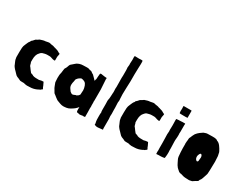

<svg xmlns="http://www.w3.org/2000/svg" viewBox="-66 -1111 2104 1632"><g transform="rotate(30 986.0 -294.5)"><path d="M224 -270Q212 -268 202 -264Q192 -260 183 -249Q169 -235 163.5 -217Q158 -199 158 -176V-151Q163 -141 165 -129Q167 -117 177 -108Q182 -99 190 -90Q198 -81 206 -70Q211 -67 219 -65.5Q227 -64 232 -59Q245 -54 262 -53.5Q279 -53 293 -53Q300 -54 307 -56.5Q314 -59 329 -59Q330 -60 332 -60Q336 -60 343 -42Q346 -37 349 -29.5Q352 -22 354 -16Q356 -12 358.5 -8.5Q361 -5 361 1Q359 2 356 4.5Q353 7 349 9Q347 14 340 15.5Q333 17 329 21Q293 39 256 39Q247 39 241.5 39.5Q236 40 233 40Q230 40 226.5 40Q223 40 219 39Q212 39 195 34H187H186H185H184H182H177Q163 34 159 33Q154 32 149.5 29Q145 26 140 24Q139 24 138 23H136Q135 22 134 22Q133 22 132 21Q131 20 130 20Q129 20 128 19H126Q125 18 124 18Q123 17 122 17Q121 16 120 16Q109 11 100.5 0.5Q92 -10 82 -19Q73 -27 62.5 -40.5Q52 -54 50 -63Q46 -74 39.5 -87Q33 -100 32 -114Q30 -122 30 -124V-125V-128V-129V-130V-131V-132V-176Q30 -199 31.5 -217.5Q33 -236 42 -254Q47 -264 51.5 -276Q56 -288 66 -298Q66 -303 70 -307.5Q74 -312 79 -315L96 -334Q107 -339 113 -343.5Q119 -348 127 -353Q141 -358 154 -361.5Q167 -365 177 -365Q193 -368 200 -369.5Q207 -371 210 -371Q220 -371 231 -367Q240 -366 249.5 -364.5Q259 -363 267 -359Q269 -358 272 -358H273Q279 -357 289 -353Q299 -351 308.5 -346Q318 -341 326 -336L333 -334Q334 -334 334 -331Q334 -329 333.5 -324Q333 -319 331 -311Q329 -305 329 -301V-294V-293V-292V-291V-290V-289V-288V-287V-267Q329 -265 326 -262Q325 -261 324 -261Q319 -261 315 -262.5Q311 -264 306 -264Q299 -266 289 -269.5Q279 -273 272 -273H271H259H258H257H255H253H252H251H250H249H248Q236 -273 224 -270Z M680 2Q670 9 663.5 13.5Q657 18 648 23Q633 32 615.5 35Q598 38 583 38Q568 38 551.5 32Q535 26 522 21Q518 20 514.5 17.5Q511 15 508 13Q502 8 494.5 3Q487 -2 482 -7Q479 -9 476.5 -11.5Q474 -14 470 -16Q465 -19 461 -26Q456 -37 448.5 -47.5Q441 -58 436 -72Q433 -83 428 -93Q423 -103 423 -112Q423 -117 422 -129Q421 -141 421 -146Q421 -155 421.5 -160Q422 -165 422 -175Q422 -180 423.5 -185.5Q425 -191 427 -200Q429 -211 430 -223.5Q431 -236 433 -244Q440 -257 442.5 -260Q445 -263 447 -271Q449 -277 452.5 -286.5Q456 -296 463 -301Q466 -303 472 -308.5Q478 -314 484.5 -319.5Q491 -325 496.5 -329.5Q502 -334 503 -334L521 -342Q538 -348 558 -348L589 -349H590H591H594H595H596H597H598H599H600Q608 -349 609 -348Q614 -348 619 -345Q624 -342 629 -342Q642 -342 654 -330Q663 -326 670 -321V-320L672 -318L674 -316L676 -314L678 -312L680 -310L682 -308L684 -306L686 -304L688 -302L689 -301L690 -300L691 -299L693 -297L697 -293L699 -291Q699 -287 703 -286Q704 -285 704.5 -285Q705 -285 706 -284Q708 -286 708.5 -292Q709 -298 712 -303Q713 -317 713.5 -328.5Q714 -340 715 -344V-347Q715 -351 716.5 -356Q718 -361 721 -361H723Q724 -362 726 -362Q729 -362 748.5 -358.5Q768 -355 783 -355Q784 -355 784 -350Q784 -345 783 -342L789 -246V-138Q789 -135 788.5 -132Q788 -129 788 -126Q789 -121 789 -117Q789 -113 789 -108V-98V-97V-94V-92V-90V-88Q790 -85 790 -78Q790 -76 789.5 -71Q789 -66 789 -58Q789 -52 789.5 -41.5Q790 -31 790 -20V-18V-17V-10V-8V-7V-6V-5V-4V-3V-2V0V1V4V10V12V13V14V15V16V18V19V24L783 25Q781 26 778 26Q777 26 776 25.5Q775 25 767 25Q765 25 756 27Q747 29 742 29Q739 29 734.5 28.5Q730 28 726 26Q721 26 719 25Q717 24 712 24Q707 20 706.5 12Q706 4 706 -1V-26L698 -15ZM661 -130Q661 -136 662 -148Q663 -160 663 -163Q663 -182 654 -207Q651 -215 645 -224Q639 -233 626 -238Q619 -240 614 -242Q609 -244 604 -244H600Q593 -242 582.5 -235Q572 -228 565 -218Q560 -213 559 -207Q558 -201 557 -193Q554 -180 552.5 -173Q551 -166 551 -155Q551 -135 562.5 -120Q574 -105 577 -100Q580 -97 582.5 -96.5Q585 -96 590 -91Q596 -88 601 -88Q608 -88 629 -98H635Q644 -103 650 -108Q656 -113 661 -123Z M971 -258Q972 -257 972 -248V-241V-240V-239V-238V-236Q970 -230 970 -227V-221V-220V-219V-218V-217Q970 -211 971 -194.5Q972 -178 972 -171V-149Q972 -140 972.5 -131Q973 -122 973 -113Q973 -106 972.5 -101Q972 -96 972 -93V-86Q972 -80 973 -74.5Q974 -69 974 -63V28Q974 33 975 36.5Q976 40 976 41Q976 42 975 42H974Q964 42 951 44.5Q938 47 927 47Q918 47 911.5 46Q905 45 894 40V27Q889 8 888.5 -7.5Q888 -23 888 -37V-40V-48V-52V-53V-56V-58Q888 -63 888.5 -67.5Q889 -72 890 -77Q890 -81 888 -85Q888 -86 887.5 -90.5Q887 -95 887 -100V-105V-106V-107V-108V-109V-113V-114V-115V-116V-158Q887 -170 886.5 -177Q886 -184 886 -187Q886 -192 886.5 -196.5Q887 -201 888 -206Q889 -207 890 -215.5Q891 -224 891.5 -234.5Q892 -245 892.5 -254.5Q893 -264 893 -266Q894 -271 894 -276.5Q894 -282 894 -287Q894 -293 893.5 -298Q893 -303 893 -309Q893 -314 893 -319Q893 -324 894 -329Q894 -358 893.5 -376.5Q893 -395 893 -404Q893 -413 893 -422Q893 -431 894 -441V-445V-446V-459V-460V-461V-462V-464V-465V-466V-467V-472V-473V-477Q894 -485 894 -494Q894 -503 893 -511Q892 -515 892 -521Q892 -525 893.5 -534.5Q895 -544 895 -548Q895 -554 894 -559Q894 -569 895 -578.5Q896 -588 896 -597Q896 -607 895.5 -614Q895 -621 895 -631L900 -636Q910 -636 919 -635.5Q928 -635 933 -635H943Q948 -636 955 -636H960H961H962H963H966H967Q972 -636 975 -633Q976 -625 976 -616.5Q976 -608 976 -600Q976 -584 974.5 -560Q973 -536 973 -501V-431Q972 -395 970.5 -364Q969 -333 969 -303Q969 -292 970 -280.5Q971 -269 971 -258Z M1250 -270Q1238 -268 1228 -264Q1218 -260 1209 -249Q1195 -235 1189.5 -217Q1184 -199 1184 -176V-151Q1189 -141 1191 -129Q1193 -117 1203 -108Q1208 -99 1216 -90Q1224 -81 1232 -70Q1237 -67 1245 -65.5Q1253 -64 1258 -59Q1271 -54 1288 -53.5Q1305 -53 1319 -53Q1326 -54 1333 -56.5Q1340 -59 1355 -59Q1356 -60 1358 -60Q1362 -60 1369 -42Q1372 -37 1375 -29.5Q1378 -22 1380 -16Q1382 -12 1384.5 -8.5Q1387 -5 1387 1Q1385 2 1382 4.5Q1379 7 1375 9Q1373 14 1366 15.5Q1359 17 1355 21Q1319 39 1282 39Q1273 39 1267.5 39.5Q1262 40 1259 40Q1256 40 1252.5 40Q1249 40 1245 39Q1238 39 1221 34H1213H1212H1211H1210H1208H1203Q1189 34 1185 33Q1180 32 1175.5 29Q1171 26 1166 24Q1165 24 1164 23H1162Q1161 22 1160 22Q1159 22 1158 21Q1157 20 1156 20Q1155 20 1154 19H1152Q1151 18 1150 18Q1149 17 1148 17Q1147 16 1146 16Q1135 11 1126.5 0.5Q1118 -10 1108 -19Q1099 -27 1088.5 -40.5Q1078 -54 1076 -63Q1072 -74 1065.5 -87Q1059 -100 1058 -114Q1056 -122 1056 -124V-125V-128V-129V-130V-131V-132V-176Q1056 -199 1057.5 -217.5Q1059 -236 1068 -254Q1073 -264 1077.5 -276Q1082 -288 1092 -298Q1092 -303 1096 -307.5Q1100 -312 1105 -315L1122 -334Q1133 -339 1139 -343.5Q1145 -348 1153 -353Q1167 -358 1180 -361.5Q1193 -365 1203 -365Q1219 -368 1226 -369.5Q1233 -371 1236 -371Q1246 -371 1257 -367Q1266 -366 1275.5 -364.5Q1285 -363 1293 -359Q1295 -358 1298 -358H1299Q1305 -357 1315 -353Q1325 -351 1334.5 -346Q1344 -341 1352 -336L1359 -334Q1360 -334 1360 -331Q1360 -329 1359.5 -324Q1359 -319 1357 -311Q1355 -305 1355 -301V-294V-293V-292V-291V-290V-289V-288V-287V-267Q1355 -265 1352 -262Q1351 -261 1350 -261Q1345 -261 1341 -262.5Q1337 -264 1332 -264Q1325 -266 1315 -269.5Q1305 -273 1298 -273H1297H1285H1284H1283H1281H1279H1278H1277H1276H1275H1274Q1262 -273 1250 -270Z M1469 -417Q1468 -419 1468 -426Q1468 -429 1468.5 -435.5Q1469 -442 1469 -453Q1469 -458 1468.5 -462Q1468 -466 1468 -470Q1468 -472 1468.5 -473Q1469 -474 1469 -476H1541Q1546 -476 1547 -475.5Q1548 -475 1548 -470V-405Q1544 -404 1530 -404H1528H1517H1516H1512H1511H1510H1509H1508H1507H1505H1504Q1491 -404 1480.5 -404.5Q1470 -405 1470 -407Q1469 -409 1469 -417ZM1554 -87Q1555 -80 1555 -74Q1555 -68 1555 -62Q1555 -56 1554.5 -45.5Q1554 -35 1552 -21Q1552 -15 1549 -12Q1539 -10 1528.5 -9Q1518 -8 1511 -8H1502H1495Q1489 -8 1482 -7Q1475 -6 1471 -6Q1471 -12 1470.5 -16Q1470 -20 1470 -23V-31Q1471 -34 1471 -42Q1471 -45 1470.5 -51Q1470 -57 1470 -65V-114Q1469 -137 1469 -161Q1469 -185 1468 -193V-200Q1468 -206 1469 -213Q1470 -220 1470 -229Q1469 -234 1469 -238.5Q1469 -243 1469 -248Q1469 -253 1469.5 -262.5Q1470 -272 1470 -286Q1470 -298 1469.5 -311Q1469 -324 1469 -330Q1469 -335 1469 -340Q1469 -345 1470 -349Q1478 -351 1490 -351Q1502 -351 1516 -352Q1521 -353 1527 -353Q1533 -353 1538 -353H1548H1549H1550H1551H1552H1553H1554Q1556 -353 1556 -349V-346Q1555 -342 1555 -340V-317V-284Q1555 -277 1555 -271Q1555 -265 1554 -258Q1555 -251 1555 -245Q1555 -239 1555 -234Q1555 -228 1554.5 -218.5Q1554 -209 1552 -189V-183V-182V-180V-179V-177V-176V-175V-174V-173Q1552 -160 1553 -143.5Q1554 -127 1554 -112V-110V-96V-95V-91V-89V-88Z M1727 -363Q1734 -365 1744 -369Q1754 -373 1764 -373Q1777 -373 1788 -373.5Q1799 -374 1812 -374Q1822 -374 1831.5 -373.5Q1841 -373 1849 -370Q1851 -370 1854 -369Q1857 -368 1862 -363Q1882 -357 1897.5 -336Q1913 -315 1923 -295Q1928 -287 1929.5 -274Q1931 -261 1934 -253Q1934 -239 1935.5 -226Q1937 -213 1937 -199Q1937 -176 1936 -155Q1935 -134 1935 -111L1933 -78Q1933 -74 1929 -64Q1925 -54 1924 -49Q1921 -39 1916 -25.5Q1911 -12 1909 -10Q1899 0 1898.5 7Q1898 14 1886 20Q1881 22 1874 26.5Q1867 31 1861 35Q1856 37 1856 38.5Q1856 40 1849 42L1831 46Q1827 47 1823.5 47Q1820 47 1817 47Q1814 47 1809 46.5Q1804 46 1795 46Q1769 46 1739 35Q1730 35 1721.5 31Q1713 27 1709 22Q1704 18 1699 13.5Q1694 9 1689 4Q1681 -5 1676 -14Q1671 -23 1666 -33Q1661 -44 1655 -55.5Q1649 -67 1647 -81Q1645 -104 1643.5 -123Q1642 -142 1642 -161V-202Q1641 -204 1641 -210Q1641 -216 1642 -218Q1642 -223 1642.5 -228.5Q1643 -234 1644 -239Q1645 -247 1645 -255Q1645 -263 1650 -271L1651 -272Q1651 -273 1652 -275Q1655 -283 1659.5 -293Q1664 -303 1664 -302L1671 -315Q1674 -318 1677 -322Q1680 -326 1685.5 -331.5Q1691 -337 1700.5 -344.5Q1710 -352 1727 -363ZM1800 -197Q1796 -197 1792.5 -193Q1789 -189 1788 -186Q1781 -172 1781 -161Q1781 -134 1800 -125Q1805 -125 1808.5 -128.5Q1812 -132 1812 -136Q1812 -146 1813.5 -154.5Q1815 -163 1815 -168Q1815 -177 1812 -186Q1807 -191 1806 -194Q1805 -197 1800 -197Z"/></g></svg>

Font: Kirang Haerang sl
Style: Regular
Weight: 400
Version: Version 1.00